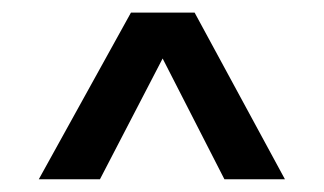

<svg xmlns="http://www.w3.org/2000/svg" viewBox="-20 -614 510 302"><path d="M428.2 -332 286.1 -594.2H186L41 -332H137.2L235.8 -522L333 -332Z"/></svg>

Font: FAU Chimera Medium
Style: Regular
Weight: 500
Version: Version 1.002;hotconv 1.0.117;makeotfexe 2.5.65602